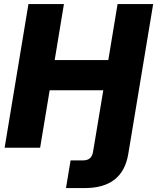

<svg xmlns="http://www.w3.org/2000/svg" viewBox="-20 -748 795 972"><path d="M314 204.1 337.4 64H400.4Q443.8 64 450.7 22L457.5 -18.1L502.9 -291H231.4L183.1 0H3.4L124 -727.5H303.7L256.8 -443.8H528.3L575.2 -727.5H755.4L644 -56.2L629.4 31.2Q601.1 204.1 409.2 204.1Z"/></svg>

Font: Inter Display Extra Bold
Style: Italic
Weight: 800
Italic angle: -9.39999°
Designer: Rasmus Andersson
Foundry: rsms
Version: Version 4.000;git-4fc901f